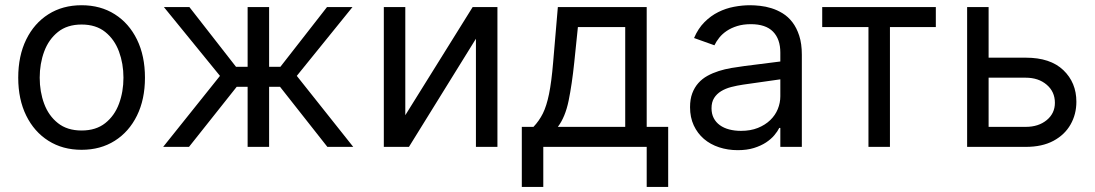

<svg xmlns="http://www.w3.org/2000/svg" viewBox="-20 -573 4270 749"><path d="M298.3 11.4Q224.4 11.4 168.9 -23.8Q113.3 -58.9 82.2 -122.2Q51.1 -185.4 51.1 -269.9Q51.1 -355.1 82.2 -418.7Q113.3 -482.2 168.9 -517.4Q224.4 -552.6 298.3 -552.6Q372.2 -552.6 427.7 -517.4Q483.3 -482.2 514.4 -418.7Q545.5 -355.1 545.5 -269.9Q545.5 -185.4 514.4 -122.2Q483.3 -58.9 427.7 -23.8Q372.2 11.4 298.3 11.4ZM298.3 -63.9Q354.4 -63.9 390.6 -92.7Q426.8 -121.4 444.2 -168.3Q461.6 -215.2 461.6 -269.9Q461.6 -324.6 444.2 -371.8Q426.8 -419 390.6 -448.2Q354.4 -477.3 298.3 -477.3Q242.2 -477.3 206 -448.2Q169.7 -419 152.3 -371.8Q134.9 -324.6 134.9 -269.9Q134.9 -215.2 152.3 -168.3Q169.7 -121.4 206 -92.7Q242.2 -63.9 298.3 -63.9Z M1358 0H1257.1L1072.4 -234.4H1029.8V0H946V-234.4H903.4L717.3 0H616.5L838.1 -277L619.3 -545.5H718.8L900.6 -312.5H946V-545.5H1029.8V-312.5H1073.9L1255.7 -545.5H1355.1L1137.8 -277Z M1920.5 0H1836.6V-421.9L1575.3 0H1477.3V-545.5H1561.1V-123.6L1823.9 -545.5H1920.5Z M2586.6 156.2H2502.8V0H2099.4V156.2H2015.6V-78.1H2061.1Q2083.1 -101.2 2097.7 -130.3Q2112.2 -159.4 2121.8 -206.3Q2131.4 -253.2 2137.8 -329.5L2156.2 -545.5H2502.8V-78.1H2586.6ZM2419 -78.1V-467.3H2234.4L2220.2 -329.5Q2211.3 -244 2198.2 -180Q2185 -116.1 2156.2 -78.1Z M2858 12.8Q2819.2 12.8 2785.2 1.6Q2751.1 -9.6 2726 -31.1Q2701 -52.6 2686.4 -83.8Q2671.9 -115.1 2671.9 -154.8Q2671.9 -186.1 2680.6 -209.2Q2689.3 -232.2 2704.4 -249.1Q2719.5 -266 2739.9 -277.2Q2760.3 -288.4 2783.7 -295.8Q2807.2 -303.3 2832.7 -307.7Q2858.3 -312.1 2883.5 -315.3L3024.1 -333.1V-367.9Q3024.1 -420.5 2995.6 -449.6Q2967 -478.7 2909.1 -478.7Q2879.3 -478.7 2855.8 -471.4Q2832.4 -464.1 2815 -452.4Q2797.6 -440.7 2785.9 -426Q2774.1 -411.2 2767 -396.3L2687.5 -424.7Q2703.5 -462 2728.2 -486.7Q2752.8 -511.4 2782.1 -525.9Q2811.4 -540.5 2843.4 -546.5Q2875.4 -552.6 2906.2 -552.6Q2923.7 -552.6 2945.3 -550.2Q2967 -547.9 2989.3 -541Q3011.7 -534.1 3033.2 -521Q3054.7 -507.8 3071.2 -486.3Q3087.7 -464.8 3097.8 -433.8Q3108 -402.7 3108 -359.4V0H3024.1V-73.9H3019.9Q3013.5 -60.7 3000.7 -45.5Q2987.9 -30.2 2968.2 -17.2Q2948.5 -4.3 2921.2 4.3Q2893.8 12.8 2858 12.8ZM2870.7 -62.5Q2908 -62.5 2936.6 -74Q2965.2 -85.6 2984.7 -104.4Q3004.3 -123.2 3014.2 -147.5Q3024.1 -171.9 3024.1 -197.4V-263.5L2879.3 -242.9Q2854.8 -239.3 2832.4 -233.5Q2810 -227.6 2793 -217.2Q2775.9 -206.7 2765.8 -190.7Q2755.7 -174.7 2755.7 -150.6Q2755.7 -128.9 2764.2 -112.4Q2772.7 -95.9 2788.2 -84.7Q2803.6 -73.5 2824.8 -68Q2845.9 -62.5 2870.7 -62.5Z M3451.7 0H3367.9V-467.3H3187.5V-545.5H3630.7V-467.3H3451.7Z M3981.5 0H3752.8V-545.5H3836.6V-348H3981.5Q4077.4 -348 4128.2 -299.4Q4179 -250.7 4179 -176.1Q4179 -127.1 4156.2 -87.2Q4133.5 -47.2 4089.5 -23.6Q4045.5 0 3981.5 0ZM3981.5 -78.1Q4031.2 -78.1 4063.2 -104.4Q4095.2 -130.7 4095.2 -171.9Q4095.2 -215.2 4063.2 -242.5Q4031.2 -269.9 3981.5 -269.9H3836.6V-78.1Z"/></svg>

Font: Linik Sans
Style: Regular
Weight: 400
Designer: Rasmus Andersson (font), Marc Monis (original base), Kil Hyung-jin (Pretendard portions), Cristiano Sobral (main changes
Foundry: rsms
Version: Version 3.018;May 31, 2022;FontCreator 14.0.0.2814 64-bit; t